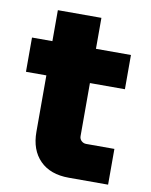

<svg xmlns="http://www.w3.org/2000/svg" viewBox="-75 -695 592 751"><g transform="rotate(10 221.0 -319.0)"><path d="M250 0Q176 0 135 -41.5Q94 -83 94 -155V-379H13V-515H94V-638H267V-515H406V-379H267V-168Q267 -157 275 -149.5Q283 -142 294 -142H406V0Z"/></g></svg>

Font: MuseoModerno ExtraBold
Style: Regular
Weight: 800
Designer: Pablo Cosgaya, Héctor Gatti, Marcela Romero, and the Authors of The MuseoModerno Project.
Foundry: Omnibus-Type Team
Version: Version 1.001